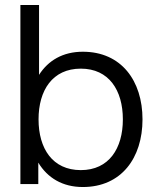

<svg xmlns="http://www.w3.org/2000/svg" viewBox="-20 -740 632 772"><path d="M62 0H134V-86C171 -25 231 12 313 12C468 12 553 -105 553 -260C553 -415 468 -532 313 -532C233 -532 174 -497 137 -439V-720H62ZM135 -260C135 -377 191 -464 305 -464C418 -464 474 -377 474 -260C474 -143 418 -56 305 -56C191 -56 135 -143 135 -260Z"/></svg>

Font: Aspekta 350
Style: Regular
Weight: 350
Designer: Ivo Dolenc
Version: Version 2.000